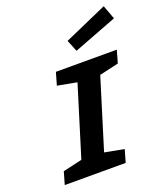

<svg xmlns="http://www.w3.org/2000/svg" viewBox="-164 -1038 994 1149"><g transform="rotate(-20 333.0 -463.0)"><path d="M48 0 71 -80 193 -108 330 -552 207 -575 230 -655H618L595 -575L473 -547L336 -103L459 -80L436 0ZM389 -731 359 -805 633 -926 666 -837Z"/></g></svg>

Font: Intel One Mono
Style: Bold Italic
Weight: 700
Italic angle: -16°
Monospace: yes
Designer: Fred Shallcrass
Foundry: Frere-Jones Type LLC
Version: Version 1.400;hotconv 1.1.0;makeotfexe 2.6.0;FJTRelease1.4